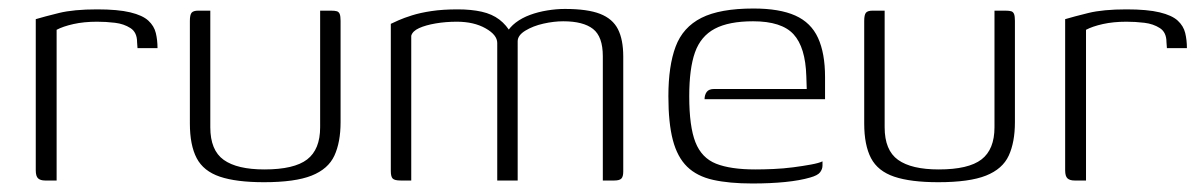

<svg xmlns="http://www.w3.org/2000/svg" viewBox="-20 -424 2829 451"><path d="M113 0H86Q75 0 69.5 -5Q64 -10 64 -24V-379Q84 -385 118.5 -393.5Q153 -402 208 -402Q257 -402 286 -395Q315 -388 328.5 -375.5Q342 -363 346 -346.5Q350 -330 350 -311H303L302 -325Q302 -348 286.5 -358Q271 -368 250 -370.5Q229 -373 208 -373Q177 -373 152.5 -367.5Q128 -362 113 -354Z M474 -399V-125Q474 -71 505.5 -48.5Q537 -26 601 -26Q671 -26 701.5 -49.5Q732 -73 732 -125V-399Q733 -399 736.5 -399Q740 -399 744 -399Q748 -399 752 -399Q756 -399 757 -399Q767 -399 771.5 -397.5Q776 -396 778 -391Q780 -386 780 -375V-137Q780 -90 765.5 -58.5Q751 -27 712 -11.5Q673 4 600 4Q535 4 496.5 -9Q458 -22 442 -52.5Q426 -83 426 -134V-375Q426 -389 430 -394Q434 -399 446 -399Q453 -399 459.5 -399Q466 -399 474 -399Z M921 0Q907 0 902.5 -4.5Q898 -9 898 -22V-368Q904 -371 916.5 -376.5Q929 -382 948 -388Q967 -394 993.5 -398Q1020 -402 1055 -402Q1087 -402 1111.5 -396.5Q1136 -391 1153 -378Q1170 -365 1181 -345H1169Q1177 -360 1191.5 -371Q1206 -382 1225 -389Q1244 -396 1265.5 -399.5Q1287 -403 1307 -403Q1360 -403 1389.5 -391.5Q1419 -380 1431.5 -355.5Q1444 -331 1444 -291V-21Q1444 -9 1439.5 -4.5Q1435 0 1423 0H1396Q1396 -73 1396 -146Q1396 -219 1396 -292Q1396 -338 1373 -356Q1350 -374 1303 -374Q1281 -374 1256.5 -368.5Q1232 -363 1214 -352Q1196 -341 1196 -327V0H1148V-323Q1148 -342 1120.5 -357.5Q1093 -373 1053 -373Q1027 -373 1003.5 -369Q980 -365 964.5 -358Q949 -351 946 -340V0Z M1747 7Q1693 7 1655 -1.5Q1617 -10 1594 -32.5Q1571 -55 1560.5 -95Q1550 -135 1550 -198Q1550 -269 1567 -314.5Q1584 -360 1627.5 -382Q1671 -404 1750 -404Q1811 -404 1848 -387.5Q1885 -371 1901.5 -335Q1918 -299 1918 -243V-191H1635Q1635 -201 1640 -208Q1645 -215 1658 -215H1875L1874 -245Q1872 -313 1844 -343.5Q1816 -374 1749 -374Q1692 -374 1659 -356.5Q1626 -339 1612.5 -301Q1599 -263 1599 -198Q1599 -127 1613.5 -90Q1628 -53 1662 -39.5Q1696 -26 1754 -26Q1773 -26 1796.5 -27Q1820 -28 1843 -31Q1866 -34 1885 -37.5Q1904 -41 1912 -45V-35Q1912 -27 1906.5 -19.5Q1901 -12 1883 -7Q1859 0 1824.5 3.5Q1790 7 1747 7Z M2058 -399V-125Q2058 -71 2089.5 -48.5Q2121 -26 2185 -26Q2255 -26 2285.5 -49.5Q2316 -73 2316 -125V-399Q2317 -399 2320.5 -399Q2324 -399 2328 -399Q2332 -399 2336 -399Q2340 -399 2341 -399Q2351 -399 2355.5 -397.5Q2360 -396 2362 -391Q2364 -386 2364 -375V-137Q2364 -90 2349.5 -58.5Q2335 -27 2296 -11.5Q2257 4 2184 4Q2119 4 2080.5 -9Q2042 -22 2026 -52.5Q2010 -83 2010 -134V-375Q2010 -389 2014 -394Q2018 -399 2030 -399Q2037 -399 2043.5 -399Q2050 -399 2058 -399Z M2531 0H2504Q2493 0 2487.5 -5Q2482 -10 2482 -24V-379Q2502 -385 2536.5 -393.5Q2571 -402 2626 -402Q2675 -402 2704 -395Q2733 -388 2746.5 -375.5Q2760 -363 2764 -346.5Q2768 -330 2768 -311H2721L2720 -325Q2720 -348 2704.5 -358Q2689 -368 2668 -370.5Q2647 -373 2626 -373Q2595 -373 2570.5 -367.5Q2546 -362 2531 -354Z"/></svg>

Font: Genos Thin Light
Style: Regular
Weight: 300
Version: Version 1.010